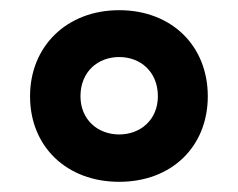

<svg xmlns="http://www.w3.org/2000/svg" viewBox="-20 -744 468 377"><path d="M214 -387C317 -387 388 -456 388 -555C388 -654 317 -724 214 -724C111 -724 39 -653 39 -555C39 -456 111 -387 214 -387ZM214 -480C172 -480 138 -509 138 -555C138 -603 172 -632 214 -632C256 -632 290 -603 290 -555C290 -509 256 -480 214 -480Z"/></svg>

Font: Noto Sans Arabic UI
Style: Bold
Weight: 700
Designer: Monotype Design Team, Nadine Chahine and Nizar Qandah
Foundry: Monotype Imaging Inc.
Version: Version 2.010